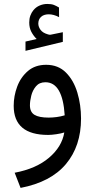

<svg xmlns="http://www.w3.org/2000/svg" viewBox="-20 -669 470 952"><path d="M161.6 -475.6Q146 -491.2 135.5 -511Q125 -530.8 125 -557.6Q125 -576.7 130.6 -591.8Q136.2 -606.9 145.5 -618.2Q158.2 -633.8 176.5 -641.6Q194.8 -649.4 214.4 -649.4Q234.4 -649.4 246.6 -644.8Q258.8 -640.1 272.5 -631.8L272.9 -584Q246.1 -598.1 221.2 -598.1Q212.4 -598.1 201.9 -595.5Q191.4 -592.8 183.6 -585.4Q169.9 -573.2 169.9 -551.3Q170.4 -535.2 181.4 -520.5Q192.4 -505.9 216.3 -499Q218.8 -498.5 221.2 -497.6Q223.6 -496.6 227.1 -496.6Q230 -496.6 231.9 -497.1L291.5 -509.3V-461.4L106.4 -417V-462.9ZM298.8 -12.2Q282.2 -6.8 258.5 -3.4Q234.9 0 218.8 0Q47.9 0 47.9 -144.5Q47.9 -192.9 65.2 -239.5Q82.5 -286.1 118.4 -316.9Q154.3 -347.7 209 -347.7Q268.6 -347.7 306.9 -309.3Q345.2 -271 363.5 -210Q381.8 -148.9 381.8 -81.1Q381.8 55.2 306.9 144.5Q231.9 233.9 82 262.7L52.7 187.5Q159.2 167.5 223.1 113Q287.1 58.6 298.8 -12.2ZM300.8 -97.2Q290.5 -261.2 205.1 -261.2Q175.3 -261.2 158.4 -241.2Q141.6 -221.2 135 -194.6Q128.4 -168 128.4 -147Q128.4 -113.3 151.1 -99.6Q173.8 -85.9 221.2 -85.9Q240.2 -85.9 260.7 -88.6Q281.2 -91.3 300.8 -97.2Z"/></svg>

Font: Vazir FD-UI
Style: Regular-FD-UI
Weight: 400
Designer: Saber Rastikerdar
Foundry: Saber Rastikerdar
Version: Version 30.1.0